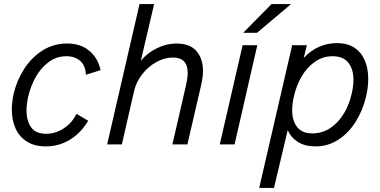

<svg xmlns="http://www.w3.org/2000/svg" viewBox="-20 -710 1870 944"><path d="M38.1 -172.4Q38.1 -207.5 47.4 -250Q63 -315.9 99.4 -372.1Q135.7 -428.2 189.7 -462.2Q243.7 -496.1 310.1 -496.1Q376 -496.1 418.7 -460.7Q461.4 -425.3 474.6 -365.2L401.9 -342.3Q401.4 -385.7 375.2 -409.7Q349.1 -433.6 306.6 -433.6Q257.8 -433.6 219 -404.5Q180.2 -375.5 155.3 -330.6Q130.4 -285.6 118.7 -235.8Q110.4 -196.8 110.4 -167Q110.4 -115.7 133.1 -84Q155.8 -52.2 207 -52.2Q253.4 -52.2 294.4 -79.6Q335.4 -106.9 356 -150.4L413.6 -116.2Q377.4 -55.7 323.5 -22.9Q269.5 9.8 205.6 9.8Q149.9 9.8 112.3 -13.9Q74.7 -37.6 56.4 -78.6Q38.1 -119.6 38.1 -172.4Z M666 -689.9H737.8L672.4 -411.1Q705.1 -450.7 752.4 -473.4Q799.8 -496.1 846.2 -496.1Q913.6 -496.1 945.8 -459Q978 -421.9 978 -361.3Q978 -332.5 970.2 -297.4L901.4 0H827.6L895 -292.5Q902.8 -328.1 902.8 -351.6Q902.8 -427.2 830.6 -427.2Q788.6 -427.2 748 -404.5Q707.5 -381.8 678.5 -344Q649.4 -306.2 639.6 -263.7L579.1 0H506.8Z M1060.5 0 1172.9 -487.8H1245.1L1133.3 0ZM1175.8 -548.8 1314.9 -689.9H1411.1L1243.7 -548.8Z M1416.5 -487.8H1488.8L1473.1 -424.8Q1541.5 -498 1637.7 -498Q1688 -498 1722.2 -475.6Q1756.3 -453.1 1773.4 -413.6Q1790.5 -374 1790.5 -322.3Q1790.5 -281.7 1780.3 -236.8Q1764.2 -168 1729 -111.8Q1693.8 -55.7 1643.1 -22.9Q1592.3 9.8 1532.2 9.8Q1479.5 9.8 1445.3 -11.7Q1411.1 -33.2 1394.5 -69.8L1327.1 213.9H1254.4ZM1709.5 -251Q1717.8 -286.6 1717.8 -317.4Q1717.8 -370.1 1692.6 -401.9Q1667.5 -433.6 1614.7 -433.6Q1567.4 -433.6 1528.6 -406.5Q1489.7 -379.4 1463.4 -334.7Q1437 -290 1425.3 -236.8Q1416.5 -201.7 1416.5 -168.9Q1416.5 -116.7 1440.9 -85.4Q1465.3 -54.2 1515.6 -54.2Q1565.4 -54.2 1605 -81.1Q1644.5 -107.9 1671.1 -152.6Q1697.8 -197.3 1709.5 -251Z"/></svg>

Font: Acari Sans
Style: Italic
Weight: 400
Italic angle: -13°
Designer: Alfredo Marco Pradil and Stefan Peev
Foundry: Hanken Design Co.
Version: Version 1.045;January 11, 2019;FontCreator 11.5.0.2425 64-bi